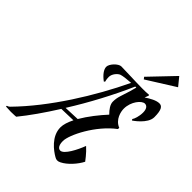

<svg xmlns="http://www.w3.org/2000/svg" viewBox="-398 -1026 1179 1179"><g transform="rotate(45 191.5 -436.5)"><path d="M431 -399C378 -420 367 -477 367 -502C367 -565 411 -616 437 -616C455 -616 468 -601 468 -569C468 -536 457 -504 449 -494L454 -486C454 -486 537 -540 537 -598C537 -664 521 -680 499 -680C473 -680 438 -661 409 -641C412 -649 415 -658 419 -667L416 -672C393 -670 383 -670 359 -670C305 -670 213 -675 173 -675C149 -675 109 -634 109 -608C109 -585 130 -557 163 -533L169 -539C165 -552 164 -566 164 -574C164 -602 189 -629 206 -635C221 -640 255 -644 287 -646C186 -434 34 -189 -134 -18C-141 -11 -150 -7 -153 -7L-154 0C-138 1 -123 2 -110 2C-84 2 -65 0 -65 0C-15 -61 41 -141 97 -230L199 -233C183 -201 173 -171 173 -146C173 -68 246 -15 281 5C288 9 295 12 301 12C311 12 314 11 325 6C366 -14 409 -63 430 -104C430 -104 398 -148 366 -176H365C346 -125 305 -44 273 -44C266 -44 243 -48 243 -97C243 -152 321 -307 430 -388ZM298 -541C292 -522 289 -505 289 -485C289 -461 307 -436 330 -413C290 -370 244 -312 212 -257L111 -253C189 -377 264 -518 321 -648H330C327 -633 312 -582 298 -541ZM466 -885 317 -729 327 -716 510 -831Z"/></g></svg>

Font: Romanesco
Style: Regular
Weight: 400
Designer: Astigmatic (AOETI)
Foundry: Astigmatic (AOETI)
Version: Version 1.000